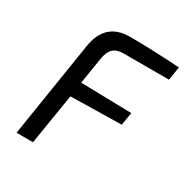

<svg xmlns="http://www.w3.org/2000/svg" viewBox="-169 -874 976 1012"><g transform="rotate(30 319.0 -368.5)"><path d="M161 -582Q186 -737 334 -737Q458 -737 638 -726L625 -644H349Q308 -644 286.5 -624Q265 -604 258 -560L232 -399L541 -392L528 -314L219 -308L169 0H69Z"/></g></svg>

Font: Exo Medium
Style: Italic
Weight: 500
Italic angle: -9°
Designer: Natanael Gama
Foundry: Natanael Gama
Version: Version 1.500; ttfautohint (v1.6)